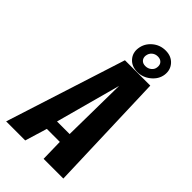

<svg xmlns="http://www.w3.org/2000/svg" viewBox="-265 -825 892 892"><g transform="rotate(45 181.5 -378.5)"><path d="M-31 0 158.4 -591H325L344.7 0H215L212.7 -108.9H127.3L94.3 0ZM136.4 -166.8H219.2L223.5 -487.6ZM238 -592.8Q200.6 -592.8 179.3 -616.7Q158.1 -640.6 162.8 -674Q167.5 -709.2 195.4 -733.1Q223.3 -757 260.8 -757Q297.8 -757 319.4 -732.8Q341 -708.5 336.4 -674Q331.7 -640.6 302.6 -616.7Q273.5 -592.8 238 -592.8ZM244.5 -638.7Q261.3 -638.7 273.7 -648.8Q286.1 -658.9 287.7 -674Q290 -691.2 280.6 -701.5Q271.2 -711.7 254.4 -711.7Q237.5 -711.7 225.6 -701.5Q213.7 -691.2 211.4 -674Q209.8 -658.9 218.7 -648.8Q227.6 -638.7 244.5 -638.7Z"/></g></svg>

Font: Alumni Sans Thin
Style: Italic
Weight: 100
Italic angle: -8°
Designer: Robert E. Leuschke
Foundry: Robert E. Leuschke
Version: Version 1.016